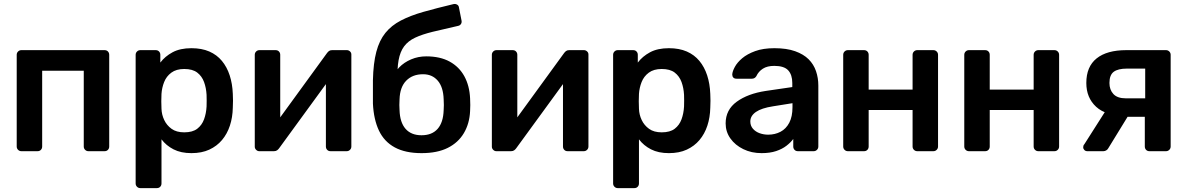

<svg xmlns="http://www.w3.org/2000/svg" viewBox="-20 -778 6113 988"><path d="M90 0Q80 0 73 -7Q66 -14 66 -24V-496Q66 -506 73 -513Q80 -520 90 -520H518Q529 -520 535.5 -513Q542 -506 542 -496V-24Q542 -14 535.5 -7Q529 0 518 0H435Q425 0 418 -7Q411 -14 411 -24V-414H197V-24Q197 -14 190.5 -7Q184 0 173 0Z M702 190Q692 190 685 183Q678 176 678 166V-496Q678 -506 685 -513Q692 -520 702 -520H781Q792 -520 798.5 -513Q805 -506 805 -496V-456Q829 -488 868 -509Q907 -530 965 -530Q1018 -530 1057 -513Q1096 -496 1122 -464.5Q1148 -433 1162 -390Q1176 -347 1178 -295Q1179 -278 1179 -260Q1179 -242 1178 -224Q1177 -174 1163 -131.5Q1149 -89 1122.5 -57.5Q1096 -26 1057 -8Q1018 10 965 10Q911 10 873 -9.5Q835 -29 811 -61V166Q811 176 804.5 183Q798 190 787 190ZM928 -97Q971 -97 995 -115.5Q1019 -134 1030 -164Q1041 -194 1043 -230Q1044 -260 1043 -290Q1041 -326 1030 -356Q1019 -386 995 -404.5Q971 -423 928 -423Q887 -423 861.5 -404Q836 -385 824.5 -355.5Q813 -326 811 -295Q810 -277 810 -257Q810 -237 811 -218Q812 -188 825 -160.5Q838 -133 863 -115Q888 -97 928 -97Z M1314 0Q1305 0 1298 -7Q1291 -14 1291 -23V-496Q1291 -506 1298 -513Q1305 -520 1315 -520H1398Q1409 -520 1415.5 -513Q1422 -506 1422 -496V-101L1387 -126L1662 -504Q1667 -511 1673 -515.5Q1679 -520 1689 -520H1765Q1774 -520 1781 -513.5Q1788 -507 1788 -498V-24Q1788 -14 1781 -7Q1774 0 1764 0H1681Q1670 0 1663.5 -7Q1657 -14 1657 -24V-401L1694 -396L1417 -16Q1413 -10 1406.5 -5Q1400 0 1390 0Z M2149 10Q2066 10 2011.5 -19.5Q1957 -49 1930 -106Q1903 -163 1899 -245Q1899 -274 1899 -305Q1899 -336 1899 -365Q1901 -453 1916.5 -511.5Q1932 -570 1963 -608.5Q1994 -647 2043 -672.5Q2092 -698 2159 -717Q2226 -736 2314 -757Q2324 -759 2332.5 -754Q2341 -749 2342 -738L2355 -672Q2357 -662 2352 -654.5Q2347 -647 2338 -645Q2262 -628 2207 -614.5Q2152 -601 2116 -584Q2080 -567 2059.5 -539.5Q2039 -512 2031 -468Q2023 -424 2026 -355L2003 -374Q2009 -405 2034 -431Q2059 -457 2095.5 -472.5Q2132 -488 2173 -488Q2245 -488 2294 -461Q2343 -434 2369.5 -385.5Q2396 -337 2399 -272Q2401 -236 2399 -206Q2396 -142 2367 -93Q2338 -44 2284 -17Q2230 10 2149 10ZM2149 -82Q2203 -82 2232 -115Q2261 -148 2263 -211Q2264 -222 2264 -237.5Q2264 -253 2263 -267Q2261 -330 2232.5 -363Q2204 -396 2157 -396Q2103 -396 2070.5 -363Q2038 -330 2036 -267Q2035 -253 2035 -237.5Q2035 -222 2036 -211Q2038 -148 2067 -115Q2096 -82 2149 -82Z M2534 0Q2525 0 2518 -7Q2511 -14 2511 -23V-496Q2511 -506 2518 -513Q2525 -520 2535 -520H2618Q2629 -520 2635.5 -513Q2642 -506 2642 -496V-101L2607 -126L2882 -504Q2887 -511 2893 -515.5Q2899 -520 2909 -520H2985Q2994 -520 3001 -513.5Q3008 -507 3008 -498V-24Q3008 -14 3001 -7Q2994 0 2984 0H2901Q2890 0 2883.5 -7Q2877 -14 2877 -24V-401L2914 -396L2637 -16Q2633 -10 2626.5 -5Q2620 0 2610 0Z M3159 190Q3149 190 3142 183Q3135 176 3135 166V-496Q3135 -506 3142 -513Q3149 -520 3159 -520H3238Q3249 -520 3255.5 -513Q3262 -506 3262 -496V-456Q3286 -488 3325 -509Q3364 -530 3422 -530Q3475 -530 3514 -513Q3553 -496 3579 -464.5Q3605 -433 3619 -390Q3633 -347 3635 -295Q3636 -278 3636 -260Q3636 -242 3635 -224Q3634 -174 3620 -131.5Q3606 -89 3579.5 -57.5Q3553 -26 3514 -8Q3475 10 3422 10Q3368 10 3330 -9.5Q3292 -29 3268 -61V166Q3268 176 3261.5 183Q3255 190 3244 190ZM3385 -97Q3428 -97 3452 -115.5Q3476 -134 3487 -164Q3498 -194 3500 -230Q3501 -260 3500 -290Q3498 -326 3487 -356Q3476 -386 3452 -404.5Q3428 -423 3385 -423Q3344 -423 3318.5 -404Q3293 -385 3281.5 -355.5Q3270 -326 3268 -295Q3267 -277 3267 -257Q3267 -237 3268 -218Q3269 -188 3282 -160.5Q3295 -133 3320 -115Q3345 -97 3385 -97Z M3899 10Q3847 10 3805 -10.5Q3763 -31 3738.5 -65.5Q3714 -100 3714 -143Q3714 -213 3771 -254.5Q3828 -296 3920 -310L4057 -330V-351Q4057 -393 4036 -416Q4015 -439 3964 -439Q3928 -439 3905.5 -424.5Q3883 -410 3872 -386Q3864 -373 3849 -373H3770Q3759 -373 3753.5 -379Q3748 -385 3748 -395Q3749 -411 3761.5 -434Q3774 -457 3799.5 -478.5Q3825 -500 3866 -515Q3907 -530 3965 -530Q4028 -530 4071.5 -514.5Q4115 -499 4141 -473Q4167 -447 4179 -412Q4191 -377 4191 -338V-24Q4191 -14 4184 -7Q4177 0 4167 0H4086Q4075 0 4068.5 -7Q4062 -14 4062 -24V-63Q4049 -45 4027 -28Q4005 -11 3973.5 -0.5Q3942 10 3899 10ZM3933 -85Q3968 -85 3996.5 -100Q4025 -115 4041.5 -146.5Q4058 -178 4058 -226V-247L3958 -231Q3899 -222 3870 -202Q3841 -182 3841 -153Q3841 -131 3854.5 -115.5Q3868 -100 3889 -92.5Q3910 -85 3933 -85Z M4343 0Q4333 0 4326 -7Q4319 -14 4319 -24V-496Q4319 -506 4326 -513Q4333 -520 4343 -520H4426Q4437 -520 4443.5 -513Q4450 -506 4450 -496V-317H4676V-496Q4676 -506 4683 -513Q4690 -520 4700 -520H4783Q4793 -520 4800 -513Q4807 -506 4807 -496V-24Q4807 -14 4800 -7Q4793 0 4783 0H4700Q4690 0 4683 -7Q4676 -14 4676 -24V-212H4450V-24Q4450 -14 4443.5 -7Q4437 0 4426 0Z M4966 0Q4956 0 4949 -7Q4942 -14 4942 -24V-496Q4942 -506 4949 -513Q4956 -520 4966 -520H5049Q5060 -520 5066.5 -513Q5073 -506 5073 -496V-317H5299V-496Q5299 -506 5306 -513Q5313 -520 5323 -520H5406Q5416 -520 5423 -513Q5430 -506 5430 -496V-24Q5430 -14 5423 -7Q5416 0 5406 0H5323Q5313 0 5306 -7Q5299 -14 5299 -24V-212H5073V-24Q5073 -14 5066.5 -7Q5060 0 5049 0Z M5895 0Q5884 0 5877.5 -7Q5871 -14 5871 -24V-177H5772V-182Q5671 -182 5620.5 -228.5Q5570 -275 5570 -351Q5570 -435 5623 -477.5Q5676 -520 5776 -520H5980Q5990 -520 5997 -513Q6004 -506 6004 -496V-24Q6004 -14 5997 -7Q5990 0 5980 0ZM5575 0Q5566 0 5560 -6Q5554 -12 5554 -20Q5554 -23 5555 -27.5Q5556 -32 5560 -36L5672 -212L5794 -196L5683 -15Q5680 -9 5673 -4.5Q5666 0 5658 0ZM5773 -272H5873V-425H5779Q5733 -425 5711 -408.5Q5689 -392 5689 -351Q5689 -316 5709.5 -294Q5730 -272 5773 -272Z"/></svg>

Font: Rubik Light Medium
Style: Regular
Weight: 500
Version: Version 2.104